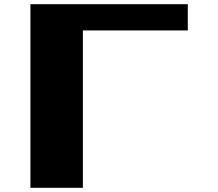

<svg xmlns="http://www.w3.org/2000/svg" viewBox="-20 -1020 1040 915"><path d="M125 -125V-1000H875V-875H375V-125Z"/></svg>

Font: Press Start 2P
Style: Regular
Weight: 400
Designer: CodeMan38
Foundry: CodeMan38
Version: Version 3.000